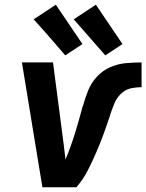

<svg xmlns="http://www.w3.org/2000/svg" viewBox="-20 -795 621 815"><path d="M160 0H304Q333 -33 353 -72.5Q373 -112 390 -151.5Q407 -191 421.5 -231Q436 -271 449 -311V-312Q457 -335 466 -357Q475 -379 493.5 -397Q512 -415 535 -420Q558 -425 581 -425V-530Q548 -530 514.5 -527Q481 -524 448.5 -510Q416 -496 391.5 -469.5Q367 -443 354 -410.5Q341 -378 332 -345L331 -344Q316 -287 298.5 -230Q281 -173 258 -118Q256 -133 254.5 -147.5Q253 -162 251 -177L205 -530H73ZM427 -560 500 -608 387 -775 293 -713ZM257 -560 330 -608 217 -775 123 -713 181 -648Z"/></svg>

Font: Iosevka Sparkle Oblique
Style: Bold
Weight: 700
Italic angle: -9°
Designer: Belleve Invis
Foundry: Belleve Invis
Version: Version 4.5.0; ttfautohint (v1.8.3)